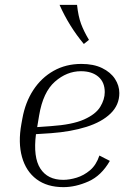

<svg xmlns="http://www.w3.org/2000/svg" viewBox="-20 -760 546 790"><path d="M432 -98Q397 -37 344 -13.5Q291 10 241 10Q174 10 130.5 -22.5Q87 -55 70.5 -114Q54 -173 68 -250L72 -272Q84 -339 117 -389.5Q150 -440 200.5 -468.5Q251 -497 315 -497Q365 -497 400 -480Q435 -463 453 -435.5Q471 -408 471 -377Q471 -328 435 -293Q399 -258 335.5 -238Q272 -218 190 -212L128 -208Q116 -113 146 -66.5Q176 -20 240 -20Q266 -20 295.5 -29Q325 -38 350.5 -59.5Q376 -81 389 -120ZM141 -285 133 -237 189 -241Q278 -247 326 -268.5Q374 -290 392.5 -320.5Q411 -351 411 -381Q411 -422 384.5 -444.5Q358 -467 313 -467Q255 -467 206 -424Q157 -381 141 -285ZM325 -579Q264 -652 225 -740H297Q302 -693 313.5 -662Q325 -631 346 -596Z"/></svg>

Font: Inria Serif Light
Style: Italic
Weight: 300
Italic angle: -10°
Designer: Black Foundry Team
Foundry: Black Foundry
Version: Version 1.000; ttfautohint (v1.8.3)